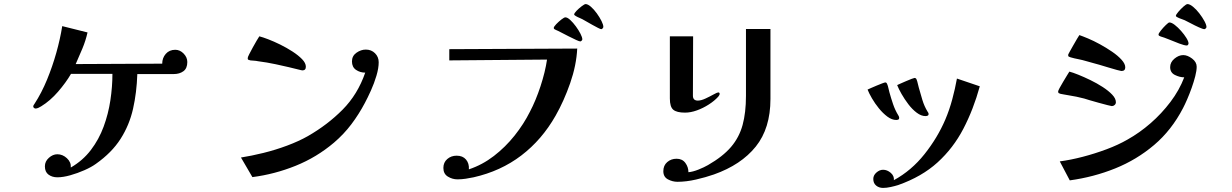

<svg xmlns="http://www.w3.org/2000/svg" viewBox="-20 -864 6040 941"><path d="M898 -560Q898 -529 879 -515Q860 -501 831 -501H653Q650 -410 632 -330.5Q614 -251 571 -183.5Q528 -116 450 -61Q428 -45 394 -30Q360 -15 324.5 -5Q289 5 261 5Q236 5 218 -8Q200 -21 200 -49Q200 -73 219.5 -90.5Q239 -108 261 -108Q287 -108 308 -88.5Q329 -69 327 -43Q386 -77 425.5 -129Q465 -181 488 -243.5Q511 -306 521 -372.5Q531 -439 531 -502H328Q303 -459 264.5 -414.5Q226 -370 182 -343Q175 -339 168 -335.5Q161 -332 153 -332Q151 -332 147 -335Q143 -338 143 -341Q143 -346 145 -349Q147 -352 149 -355Q184 -409 210.5 -473.5Q237 -538 256 -605.5Q275 -673 285 -736L409 -705Q400 -665 384 -626.5Q368 -588 351 -550L775 -552Q775 -580 792.5 -600Q810 -620 839 -620Q862 -620 880 -601.5Q898 -583 898 -560Z M1836 -559Q1836 -530 1825 -493Q1814 -456 1798 -420.5Q1782 -385 1768 -359Q1739 -304 1702 -255Q1665 -206 1617 -165Q1532 -93 1429 -51.5Q1326 -10 1217 4L1161 -92Q1212 -100 1271 -114.5Q1330 -129 1387.5 -150.5Q1445 -172 1489 -197Q1585 -252 1659 -326.5Q1733 -401 1770 -508Q1745 -508 1725 -521.5Q1705 -535 1705 -563Q1705 -590 1727 -605.5Q1749 -621 1773 -621Q1800 -621 1818 -603Q1836 -585 1836 -559ZM1479 -537Q1479 -519 1462 -519Q1461 -519 1459.5 -519.5Q1458 -520 1456 -520Q1425 -528 1394.5 -535Q1364 -542 1332 -549Q1310 -554 1288 -557.5Q1266 -561 1244 -564Q1235 -566 1225.5 -566.5Q1216 -567 1207 -568Q1201 -570 1197.5 -571Q1194 -572 1194 -579Q1194 -584 1201.5 -598.5Q1209 -613 1219 -631.5Q1229 -650 1238 -665Q1247 -680 1251 -686Q1267 -682 1294.5 -671.5Q1322 -661 1353.5 -645.5Q1385 -630 1413.5 -611.5Q1442 -593 1460.5 -574Q1479 -555 1479 -537Z M2809 -626Q2805 -544 2774.5 -456.5Q2744 -369 2703 -297Q2636 -179 2535 -102Q2434 -25 2301 5Q2282 9 2262 12Q2242 15 2222 15Q2197 15 2175 1.5Q2153 -12 2153 -41Q2153 -68 2172 -84.5Q2191 -101 2218 -101Q2248 -101 2264 -82Q2280 -63 2278 -34Q2344 -56 2400.5 -99.5Q2457 -143 2502 -199.5Q2547 -256 2577 -316Q2606 -371 2629 -441Q2652 -511 2661 -572L2182 -568V-623ZM2834 -671Q2834 -668 2830.5 -664.5Q2827 -661 2824 -661Q2819 -661 2803 -668.5Q2787 -676 2767 -686Q2747 -696 2730 -705Q2713 -714 2705 -717Q2701 -719 2697.5 -721Q2694 -723 2694 -727Q2694 -733 2706 -745.5Q2718 -758 2731.5 -768.5Q2745 -779 2751 -779Q2761 -779 2775 -766Q2789 -753 2802.5 -734.5Q2816 -716 2825 -698.5Q2834 -681 2834 -671ZM2937 -732Q2937 -729 2933.5 -725Q2930 -721 2927 -721Q2923 -721 2910.5 -727.5Q2898 -734 2882.5 -742.5Q2867 -751 2853.5 -759Q2840 -767 2834 -770Q2831 -772 2821 -776Q2811 -780 2802.5 -785Q2794 -790 2794 -793Q2794 -799 2805.5 -811Q2817 -823 2831 -833.5Q2845 -844 2850 -844Q2861 -844 2876 -831Q2891 -818 2905 -798.5Q2919 -779 2928 -761Q2937 -743 2937 -732Z M3756 -379Q3756 -235 3684 -145.5Q3612 -56 3479 -9Q3439 5 3391 16Q3343 27 3300 27Q3276 27 3253.5 15Q3231 3 3231 -25Q3231 -53 3250 -69.5Q3269 -86 3296 -86Q3324 -86 3339 -65.5Q3354 -45 3354 -20Q3376 -22 3403.5 -33Q3431 -44 3450 -55Q3523 -97 3563 -144Q3603 -191 3619.5 -251.5Q3636 -312 3636 -394V-722H3756ZM3507 -404Q3507 -400 3504.5 -396.5Q3502 -393 3500 -390Q3482 -370 3454 -352Q3426 -334 3395.5 -323Q3365 -312 3337 -312Q3297 -312 3280 -326Q3263 -340 3263 -381V-686H3377L3376 -395Q3376 -371 3400 -371Q3416 -371 3437.5 -381Q3459 -391 3477 -401Q3495 -411 3500 -411Q3507 -411 3507 -404Z M4387 -286Q4387 -280 4382.5 -278Q4378 -276 4373 -276Q4351 -276 4329 -292.5Q4307 -309 4287.5 -333Q4268 -357 4253.5 -382Q4239 -407 4232 -425Q4236 -427 4248.5 -432.5Q4261 -438 4276.5 -444.5Q4292 -451 4304 -455.5Q4316 -460 4319 -460Q4325 -460 4328 -452Q4332 -443 4334 -432.5Q4336 -422 4339 -412Q4347 -383 4357 -353.5Q4367 -324 4383 -298Q4385 -295 4386 -292Q4387 -289 4387 -286ZM4782 -441Q4751 -328 4701.5 -233Q4652 -138 4575 -68Q4498 2 4382 43Q4366 48 4345.5 52.5Q4325 57 4308 57Q4288 57 4274 45.5Q4260 34 4260 13Q4260 -5 4275.5 -18.5Q4291 -32 4308 -32Q4328 -32 4345.5 -17Q4363 -2 4361 19Q4447 -28 4511 -108.5Q4575 -189 4613 -278Q4633 -325 4647 -377Q4661 -429 4670 -479ZM4531 -305Q4531 -299 4526 -297Q4521 -295 4516 -295Q4495 -295 4473 -311.5Q4451 -328 4432 -353Q4413 -378 4398.5 -403.5Q4384 -429 4377 -447Q4381 -449 4393.5 -454.5Q4406 -460 4421 -466.5Q4436 -473 4448 -477.5Q4460 -482 4462 -482Q4469 -482 4472 -475Q4476 -465 4478 -455Q4480 -445 4483 -435Q4491 -406 4500.5 -374.5Q4510 -343 4526 -317Q4528 -314 4529.5 -311.5Q4531 -309 4531 -305Z M5449 -363Q5449 -355 5443 -349.5Q5437 -344 5429 -344Q5426 -344 5407 -349Q5388 -354 5364 -360.5Q5340 -367 5320 -373Q5300 -379 5294 -381Q5275 -386 5256 -390Q5237 -394 5217 -397Q5207 -399 5197 -400.5Q5187 -402 5178 -404Q5172 -406 5169 -407.5Q5166 -409 5166 -416Q5166 -419 5173 -432.5Q5180 -446 5190.5 -463Q5201 -480 5209.5 -494.5Q5218 -509 5221 -513Q5237 -509 5264.5 -498Q5292 -487 5324 -471.5Q5356 -456 5384.5 -437.5Q5413 -419 5431 -400Q5449 -381 5449 -363ZM5845 -537Q5845 -518 5838 -490.5Q5831 -463 5820.5 -433.5Q5810 -404 5798.5 -377.5Q5787 -351 5778 -334Q5722 -226 5636.5 -153.5Q5551 -81 5445.5 -38.5Q5340 4 5223 20L5174 -73Q5227 -80 5286.5 -95.5Q5346 -111 5403.5 -132.5Q5461 -154 5506 -180Q5565 -213 5619 -260Q5673 -307 5716.5 -364.5Q5760 -422 5784 -485Q5762 -485 5738.5 -496.5Q5715 -508 5715 -535Q5715 -559 5736 -576.5Q5757 -594 5779 -594Q5800 -594 5822.5 -577Q5845 -560 5845 -537ZM5495 -534Q5495 -516 5476 -516Q5473 -516 5454.5 -521Q5436 -526 5411.5 -533.5Q5387 -541 5366.5 -547Q5346 -553 5341 -554Q5322 -559 5303.5 -564.5Q5285 -570 5265 -574Q5256 -576 5246 -578Q5236 -580 5227 -583Q5221 -585 5218 -586.5Q5215 -588 5215 -595Q5215 -597 5222.5 -610.5Q5230 -624 5240 -641.5Q5250 -659 5258.5 -673.5Q5267 -688 5270 -692Q5285 -687 5312.5 -675.5Q5340 -664 5371 -647Q5402 -630 5430.5 -610.5Q5459 -591 5477 -571Q5495 -551 5495 -534ZM5805 -651Q5805 -648 5802.5 -644.5Q5800 -641 5797 -641Q5785 -641 5760 -650.5Q5735 -660 5709.5 -670.5Q5684 -681 5669 -685Q5665 -687 5661.5 -688.5Q5658 -690 5658 -695Q5658 -700 5669.5 -714.5Q5681 -729 5694 -741.5Q5707 -754 5711 -754Q5722 -754 5737.5 -742Q5753 -730 5768.5 -712.5Q5784 -695 5794.5 -678Q5805 -661 5805 -651ZM5893 -731Q5893 -729 5889.5 -725Q5886 -721 5883 -721Q5876 -721 5856 -730Q5836 -739 5815.5 -750Q5795 -761 5786 -765Q5782 -767 5771.5 -770.5Q5761 -774 5752 -778.5Q5743 -783 5743 -786Q5743 -792 5755 -806Q5767 -820 5780.5 -832Q5794 -844 5800 -844Q5811 -844 5827 -831Q5843 -818 5858 -798.5Q5873 -779 5883 -760.5Q5893 -742 5893 -731Z"/></svg>

Font: Kaisei Decol
Style: Bold
Weight: 700
Designer: Font-Kai, 金井和夫
Foundry: KAZUO KANAI
Version: Version 5.003